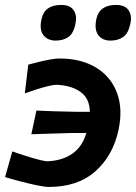

<svg xmlns="http://www.w3.org/2000/svg" viewBox="-28 -747 550 778"><path d="M169.5 10.5Q154 10.5 122.5 4Q91 -2.5 55.5 -11.8Q20 -21 -7.5 -29.5L22 -133.5Q51.5 -123 81 -113.8Q110.5 -104.5 133 -99Q155.5 -93.5 162.5 -93.5Q223.5 -95.5 264.5 -123.8Q305.5 -152 322 -208H260Q212 -206.5 175.8 -205.5Q139.5 -204.5 99 -203L119.5 -299Q150.5 -297.5 189 -296.2Q227.5 -295 278.5 -294H336Q335.5 -348 297.8 -374.8Q260 -401.5 199.5 -403.5Q189.5 -403.5 166.8 -398Q144 -392.5 118.2 -384.2Q92.5 -376 72.5 -368.5L86.5 -485Q103.5 -490 127.5 -495.8Q151.5 -501.5 174.8 -505.8Q198 -510 212 -510Q299.5 -510 359.8 -474Q420 -438 445.2 -373Q470.5 -308 452.5 -221.5Q430.5 -117.5 359.2 -53.5Q288 10.5 169.5 10.5ZM419.5 -582.5Q387 -582.5 370.2 -604.8Q353.5 -627 362.5 -670.5Q375 -727 442 -727Q478.5 -727 492.8 -705.8Q507 -684.5 501 -654.5Q492.5 -611.5 471.2 -597Q450 -582.5 419.5 -582.5ZM197.5 -582.5Q165 -582.5 147.8 -604.8Q130.5 -627 140.5 -670.5Q152.5 -727 220 -727Q256 -727 270.2 -705.8Q284.5 -684.5 278.5 -654.5Q270.5 -611.5 249.2 -597Q228 -582.5 197.5 -582.5Z"/></svg>

Font: Commissioner Loud SemiBold
Style: Italic
Weight: 600
Italic angle: -12°
Designer: Kostas Bartsokas
Foundry: Kostas Bartsokas
Version: Version 1.000; ttfautohint (v1.8.3)